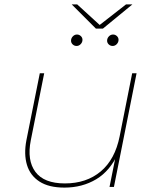

<svg xmlns="http://www.w3.org/2000/svg" viewBox="-20 -850 704 873"><path d="M273 3Q202 3 159.5 -24.5Q117 -52 102.5 -100.5Q88 -149 100 -212L161 -517H181L120 -212Q102 -121 141 -68.5Q180 -16 275 -16Q373 -16 438 -70.5Q503 -125 524 -230L581 -517H601L498 0H478L508 -150L518 -155Q481 -73 417.5 -35Q354 3 273 3ZM492 -641Q482 -641 474.5 -648Q467 -655 467 -665Q467 -676 475 -684.5Q483 -693 494 -693Q504 -693 511.5 -686Q519 -679 519 -669Q519 -658 511 -649.5Q503 -641 492 -641ZM328 -641Q318 -641 310.5 -648Q303 -655 303 -665Q303 -676 311 -684.5Q319 -693 330 -693Q340 -693 347.5 -686Q355 -679 355 -669Q355 -658 347 -649.5Q339 -641 328 -641ZM416 -720 306 -830H331L436 -734H430L553 -830H582L448 -720Z"/></svg>

Font: Montserrat Thin Thin
Style: Italic
Weight: 250
Italic angle: -11.3°
Version: Version 9.000